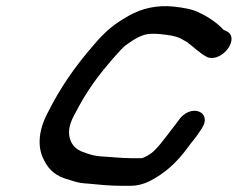

<svg xmlns="http://www.w3.org/2000/svg" viewBox="-20 -651 767 619"><path d="M711.2 -550C702.6 -554.4 702.5 -553.4 699.5 -556.1C681.5 -575.6 654.3 -594.9 626.7 -608C601.9 -621.7 572.9 -626.1 538.5 -629.9C486.5 -635.3 437.2 -624.1 395.3 -600.3C350 -574.5 321.5 -553.1 279.4 -502.8C222.8 -437.6 174.7 -369.8 132.9 -285.6C102.5 -228.2 102 -176.5 118.9 -141C131.8 -112.2 150.5 -89 188.2 -75.9C214.1 -68.5 226.9 -60.9 264.1 -59C297.4 -55.8 332.9 -52 371.2 -52H402.2C421.3 -52 440.7 -56.7 461.5 -66.6C513.5 -93 550.6 -128.1 585.5 -175.6C600.6 -196.6 609.2 -204 624 -227.1L630.5 -236.8C666.9 -291.1 593.3 -320.6 554.2 -261C548.6 -252.7 543.4 -246.7 536.9 -238.3C513.3 -207.6 487.5 -171.7 467.8 -157.1C453.6 -147.4 441.5 -141 435.1 -141H404.1C370.2 -141 340.2 -145.1 303.2 -146.9C276.8 -149.9 270.2 -152.9 245.4 -161.8C212.8 -173.5 193.8 -207 206.7 -250.9C212 -269.1 222.5 -285 235 -309.2C250.7 -338.8 272.2 -371.6 294.3 -401.2C314.2 -428 369.4 -493.6 385.5 -505.3C412.8 -525.2 440.1 -542 467.4 -542C476.6 -542 485.8 -542.4 496.2 -541.2C525.7 -537.5 543 -536.2 561.9 -527.1L582.4 -515.7C599.9 -503.6 622.8 -479.8 647.8 -467C648.4 -466.7 649.6 -466.2 650.4 -466C697.5 -450.9 754.3 -528 711.2 -550Z"/></svg>

Font: Just Breathe
Style: BdObl7
Weight: 400
Foundry: Cannot Into Space Fonts
Version: Version 0.72